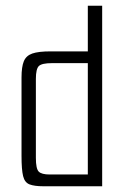

<svg xmlns="http://www.w3.org/2000/svg" viewBox="-20 -649 436 669"><path d="M131 0Q100 0 83 -6.5Q66 -13 60.5 -35.5Q55 -58 55 -106V-379Q55 -416 63 -435.5Q71 -455 92.5 -462.5Q114 -470 156 -470H286V-629H336V0ZM286 -41V-429H161Q126 -429 115.5 -419Q105 -409 105 -374V-99Q105 -61 115 -51Q125 -41 153 -41Z"/></svg>

Font: Smooch Sans
Style: Regular
Weight: 400
Designer: Robert E. Leuschke
Foundry: Robert E. Leuschke
Version: Version 1.010; ttfautohint (v1.8.3)